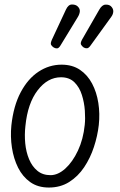

<svg xmlns="http://www.w3.org/2000/svg" viewBox="-20 -831 540 861"><path d="M199 10Q150 10 115.8 -14.2Q81.5 -38.5 61.2 -79Q41 -119.5 33.5 -169Q26 -218.5 31 -268.5Q40.5 -356.5 72.8 -417.2Q105 -478 152.8 -509.5Q200.5 -541 256 -541Q304.5 -541 338.5 -518Q372.5 -495 393 -456.2Q413.5 -417.5 421 -369.2Q428.5 -321 423 -270.5Q417.5 -221.5 401.2 -172Q385 -122.5 357.5 -81.2Q330 -40 290.5 -15Q251 10 199 10ZM94 -266.5Q89.5 -227 93.2 -188Q97 -149 110.5 -116.8Q124 -84.5 147.8 -65Q171.5 -45.5 206.5 -45.5Q240 -45.5 272.8 -75Q305.5 -104.5 329.5 -155.5Q353.5 -206.5 360 -271Q363 -298.5 360.5 -334.8Q358 -371 347.2 -405.2Q336.5 -439.5 313.8 -462Q291 -484.5 253.5 -484.5Q193.5 -484.5 148.8 -426Q104 -367.5 94 -266.5ZM355.5 -618Q347.5 -623.5 343.5 -630.8Q339.5 -638 348 -653.5L425 -787.5Q437.5 -809.5 452.8 -810.2Q468 -811 477 -803.5Q488.5 -792.5 488 -779.8Q487.5 -767 479 -755.5L386.5 -627.5Q378 -615 370.2 -614.5Q362.5 -614 355.5 -618ZM221 -618Q212.5 -623.5 209 -630.2Q205.5 -637 213 -653.5L275.5 -787.5Q286 -810.5 302.2 -810.8Q318.5 -811 327.5 -803Q339 -792.5 338 -780.2Q337 -768 329.5 -755.5L251.5 -627.5Q243.5 -614 235.5 -614Q227.5 -614 221 -618Z"/></svg>

Font: Edu SA Hand
Style: Regular
Weight: 400
Designer: Tina and Corey Anderson, Eben Sorkin, Mirko Velimirovic
Foundry: Google for Education
Version: Version 2.000